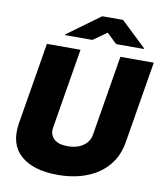

<svg xmlns="http://www.w3.org/2000/svg" viewBox="-100 -1021 950 1111"><g transform="rotate(10 375.0 -465.5)"><path d="M554 -727.3H750L670.5 -247.2Q657 -164.1 608.7 -107.1Q560.4 -50.1 484.7 -20.8Q409.1 8.5 313.9 8.5Q170.1 8.5 96.2 -57Q22.4 -122.5 42.6 -247.2L122.2 -727.3H319.6L241.5 -255.7Q235.1 -215.2 261.5 -190Q288 -164.8 342.3 -164.8Q397.7 -164.8 433.6 -190Q469.5 -215.2 475.9 -255.7ZM377.6 -795.5 457.5 -852.3 516.8 -795.5H678.7L680.2 -799.7L532.1 -940.3H410L217.1 -799.7L215.7 -795.5Z"/></g></svg>

Font: Inter UI Black
Style: Italic
Weight: 900
Italic angle: -9.39999°
Designer: Rasmus Andersson
Foundry: rsms
Version: 3.2;8d6f07862